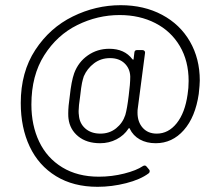

<svg xmlns="http://www.w3.org/2000/svg" viewBox="-20 -626 851 740"><path d="M750 -316Q750 -300 746 -264Q733 -175 688.5 -124.5Q644 -74 580 -74Q545 -74 519 -88.5Q493 -103 480 -130Q478 -135 475 -130Q458 -104 429 -89Q400 -74 366 -74Q314 -74 281.5 -100.5Q249 -127 244 -169Q243 -175 243 -189Q243 -216 249 -256Q255 -313 266 -344Q282 -387 318.5 -412.5Q355 -438 401 -438Q460 -438 490 -398Q492 -396 493.5 -396Q495 -396 495 -399L498 -424Q499 -433 508 -433H529Q534 -433 537 -429.5Q540 -426 539 -422L511 -208Q510 -203 510 -192Q510 -156 530 -133.5Q550 -111 584 -111Q629 -111 661 -151Q693 -191 703 -262Q707 -286 707 -314Q707 -391 673 -448.5Q639 -506 578.5 -537Q518 -568 441 -568Q356 -568 278 -529.5Q200 -491 150.5 -413Q101 -335 101 -223Q101 -143 131 -80Q161 -17 220 19Q279 55 361 55Q411 55 458.5 43Q506 31 531 14Q534 12 538 12Q542 12 545 16L555 28Q557 30 557 34Q557 39 553 42Q521 66 466 80Q411 94 356 94Q263 94 196 53Q129 12 94.5 -61Q60 -134 60 -229Q60 -348 116 -433.5Q172 -519 260.5 -562.5Q349 -606 445 -606Q535 -606 604.5 -569Q674 -532 712 -466Q750 -400 750 -316ZM463 -183Q470 -207 476 -257Q482 -302 482 -331Q481 -362 460 -382Q439 -402 404 -402Q369 -402 342.5 -382Q316 -362 303 -332Q299 -320 296 -306Q293 -292 289 -256Q283 -216 283 -198Q283 -188 284 -183Q286 -151 308.5 -131Q331 -111 367 -111Q402 -111 427.5 -131.5Q453 -152 463 -183Z"/></svg>

Font: Barlow Light
Style: Regular
Weight: 300
Designer: Jeremy Tribby
Foundry: Tribby Type
Version: Version 1.422